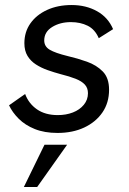

<svg xmlns="http://www.w3.org/2000/svg" viewBox="-20 -521 515 764"><path d="M209 8Q157 8 118.5 -7.5Q80 -23 54.5 -48.5Q29 -74 16 -102L80 -147Q94 -109 127 -86Q160 -63 210 -63Q243 -63 270 -73.5Q297 -84 313.5 -104Q330 -124 330 -150Q330 -171 317.5 -184.5Q305 -198 281 -207.5Q257 -217 221 -226Q195 -233 169.5 -242Q144 -251 123 -264.5Q102 -278 89.5 -298.5Q77 -319 77 -349Q77 -394 101 -428Q125 -462 167.5 -481.5Q210 -501 265 -501Q322 -501 366 -476.5Q410 -452 430 -405L373 -369Q358 -404 329 -418.5Q300 -433 262 -433Q219 -433 187.5 -413.5Q156 -394 156 -360Q156 -336 178 -323Q200 -310 249 -298Q288 -289 326 -275.5Q364 -262 389 -236.5Q414 -211 414 -164Q414 -112 387.5 -73.5Q361 -35 315 -13.5Q269 8 209 8ZM75 223 157 55H247L128 223Z"/></svg>

Font: Hanken Grotesk
Style: Italic
Weight: 400
Italic angle: -8°
Designer: Alfredo Marco Pradil
Foundry: Hanken Design Co.
Version: Version 3.013